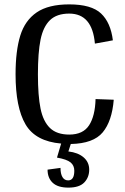

<svg xmlns="http://www.w3.org/2000/svg" viewBox="-20 -645 569 876"><path d="M303 12 292 46Q336 51 361.5 73Q387 95 387 129Q387 164 364.5 187.5Q342 211 292 211Q244 211 220.5 189Q197 167 197 129L256 121Q256 148 265 163Q274 178 291 178Q319 178 319 134Q319 110 302 96Q285 82 240 74L259 10Q142 0 96.5 -77.5Q51 -155 51 -306Q51 -413 72.5 -482.5Q94 -552 147.5 -588.5Q201 -625 296 -625Q397 -625 441 -583.5Q485 -542 495 -461L413 -446Q401 -583 296 -583Q239 -583 208 -553Q177 -523 165 -464Q153 -405 153 -306Q153 -208 165 -149.5Q177 -91 208 -61Q239 -31 296 -31Q359 -31 386.5 -73.5Q414 -116 416 -193L499 -190Q491 -92 448.5 -41Q406 10 303 12Z"/></svg>

Font: Arya
Style: Regular
Weight: 400
Designer: Eduardo Rodriguez Tunni, Modular Infotech
Foundry: Eduardo Rodriguez Tunni, Modular Infotech
Version: Version 1.002